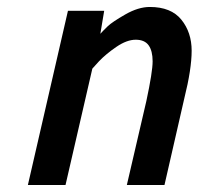

<svg xmlns="http://www.w3.org/2000/svg" viewBox="-20 -531 570 551"><path d="M410 -511Q471 -511 500.5 -474.5Q530 -438 530 -385.5Q530 -333 509 -249L452 0H344L400 -241Q418 -325 418 -355Q418 -385 406.5 -401Q395 -417 369.5 -417Q344 -417 314 -396.5Q284 -376 264 -355L245 -334L168 0H60L175 -500H279L268 -434Q276 -443 289 -455.5Q302 -468 339.5 -489.5Q377 -511 410 -511Z"/></svg>

Font: Titillium Web
Style: SemiBold Italic
Weight: 600
Italic angle: -13°
Version: Version 1.001;PS 57.000;hotconv 1.0.70;makeotf.lib2.5.55311